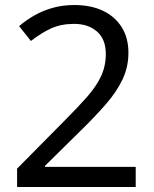

<svg xmlns="http://www.w3.org/2000/svg" viewBox="-20 -744 612 764"><path d="M520 0H48V-73L235 -262Q289 -316 326 -358Q363 -400 382 -440.5Q401 -481 401 -529Q401 -588 366 -618.5Q331 -649 275 -649Q223 -649 183.5 -631Q144 -613 103 -581L56 -640Q84 -664 117.5 -683Q151 -702 190.5 -713Q230 -724 275 -724Q342 -724 390 -701Q438 -678 464.5 -635.5Q491 -593 491 -534Q491 -478 468 -429Q445 -380 404 -332.5Q363 -285 308 -231L159 -84V-80H520Z"/></svg>

Font: Noto Sans Myanmar
Style: Regular
Weight: 400
Designer: Monotype Design Team
Foundry: Monotype Imaging Inc.
Version: Version 2.107